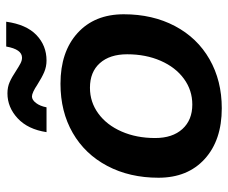

<svg xmlns="http://www.w3.org/2000/svg" viewBox="-78 -647 735 619"><g transform="rotate(-90 289.5 -337.5)"><path d="M26 -194Q26 -287 64 -359Q102 -431 170.5 -470.5Q239 -510 329 -510Q432 -510 492.5 -455Q553 -400 553 -306Q553 -213 515 -141Q477 -69 408 -29.5Q339 10 250 10Q147 10 86.5 -45Q26 -100 26 -194ZM424 -295Q424 -351 395.5 -383Q367 -415 316 -415Q270 -415 233 -388Q196 -361 175 -313Q154 -265 154 -205Q154 -149 183 -117Q212 -85 262 -85Q308 -85 345 -112Q382 -139 403 -187Q424 -235 424 -295ZM298 -681Q318 -681 334 -674Q350 -667 371 -653Q385 -644 394.5 -639Q404 -634 413 -634Q440 -634 449 -685H529Q520 -620 486 -587.5Q452 -555 404 -555Q384 -555 366.5 -562.5Q349 -570 327 -584Q300 -602 288 -602Q277 -602 267 -589Q257 -576 253 -555H173Q182 -615 217.5 -648Q253 -681 298 -681Z"/></g></svg>

Font: Sarabun
Style: Bold Italic
Weight: 700
Italic angle: -10°
Designer: Suppakit Chalermlarp | Katatrad Co.,Ltd.
Foundry: Cadson Demak Co.,Ltd.
Version: Version 1.000; ttfautohint (v1.6)